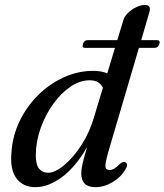

<svg xmlns="http://www.w3.org/2000/svg" viewBox="-20 -764 680 794"><path d="M323 -581.5Q327.5 -598 343 -598H465L490.5 -682Q495.5 -697.5 510.2 -711.5Q525 -725.5 543.8 -734.5Q562.5 -743.5 579.5 -743.5Q607 -743.5 597.5 -713L564 -598H628.5Q644.5 -598 639 -582Q634.5 -566 618.5 -566H554.5L433 -153.5Q421 -113 417.5 -93.2Q414 -73.5 418.5 -67.2Q423 -61 434 -61Q443 -61 453 -67Q463 -73 476.5 -87Q483.5 -92 488.5 -94Q493.5 -96 499 -92.5Q512 -84.5 498.5 -63.5Q480.5 -31.5 445.8 -10.8Q411 10 374.5 10Q316 10 316 -47Q316 -63.5 321.5 -87.5Q327 -111.5 340.5 -156.5Q293.5 -74.5 237 -32.2Q180.5 10 126.5 10Q76 10 48.2 -26.2Q20.5 -62.5 27.5 -135Q32 -202.5 61.2 -263.2Q90.5 -324 137.8 -370.8Q185 -417.5 243.8 -444.2Q302.5 -471 366 -471Q399.5 -471 423.5 -460.5L455.5 -566H333Q317.5 -566 323 -581.5ZM128 -124.5Q127.5 -83 141.8 -66.2Q156 -49.5 178.5 -49.5Q207.5 -49.5 245.2 -80.8Q283 -112 316.8 -164.2Q350.5 -216.5 369 -280L405.5 -401Q398.5 -415.5 385.5 -423.8Q372.5 -432 350 -432Q310.5 -432 271.5 -405.5Q232.5 -379 200.5 -334.8Q168.5 -290.5 148.8 -236Q129 -181.5 128 -124.5Z"/></svg>

Font: Fraunces 9pt S000
Style: Italic
Weight: 400
Italic angle: -16°
Version: Version 1.000; ttfautohint (v1.8.3)